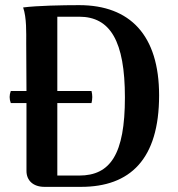

<svg xmlns="http://www.w3.org/2000/svg" viewBox="-20 -727 691 747"><path d="M288 -707C223 -707 124 -705 70 -698C84 -658 82 -598 82 -560L83 -373H22C16 -357 16 -342 22 -326H83V-62C83 -24 110 0 153 0H295C486 0 599 -107 599 -356C599 -590 486 -707 288 -707ZM288 -44H203V-326H336C340 -342 340 -357 336 -373H203V-662H288C409 -662 466 -567 466 -348C466 -126 409 -44 288 -44Z"/></svg>

Font: Arima Koshi ExtraBold
Style: Regular
Weight: 800
Designer: Joana Correia and Natanael Gama
Foundry: NDISCOVER
Version: Version 1.019;PS 001.019;hotconv 1.0.88;makeotf.lib2.5.64775